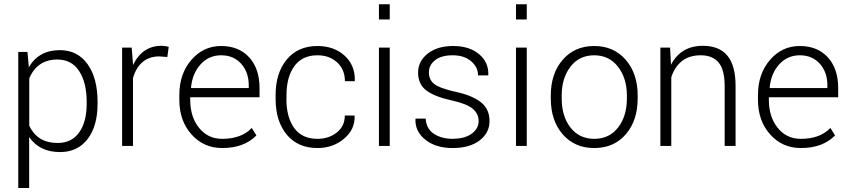

<svg xmlns="http://www.w3.org/2000/svg" viewBox="-20 -706 4111 929"><path d="M452.1 -212.9V-203.6Q452.1 -96.2 403.8 -33.2Q355.5 29.8 270.5 29.8Q170.9 29.8 121.1 -43V203.6H68.4V-454.6H112.8L119.6 -380.9Q168 -463.4 269.5 -463.4Q355 -463.4 403.6 -395.8Q452.1 -328.1 452.1 -212.9ZM399.4 -204.1V-212.9Q399.4 -306.6 362.8 -362.3Q326.2 -418 257.8 -418Q160.2 -418 121.6 -326.7V-98.1Q160.6 -14.2 258.8 -14.2Q326.7 -14.2 363 -65.2Q399.4 -116.2 399.4 -204.1Z M623.5 0H570.8V-475.6H617.2L623.5 -396.5V-391.1Q668.5 -484.4 761.7 -484.4Q779.8 -484.4 796.4 -479.5L789.6 -430.2L750.5 -433.1Q702.1 -433.1 669.9 -405.8Q637.7 -378.4 623.5 -328.1Z M1183.6 -293Q1183.6 -356.4 1147 -397.5Q1110.4 -438.5 1050.3 -438.5Q990.2 -438.5 950.4 -394.5Q910.6 -350.6 904.3 -282.2L905.3 -279.8H1183.6ZM1055.2 10.3Q965.3 10.3 906.5 -55.7Q847.7 -121.6 847.7 -222.7V-247.1Q847.7 -348.6 905.8 -416Q963.9 -483.4 1049.8 -483.4Q1135.7 -483.4 1185.8 -428.5Q1235.8 -373.5 1235.8 -280.3V-235.4H900.4V-222.7Q900.4 -140.6 943.1 -87.4Q985.8 -34.2 1055.2 -34.2Q1147.9 -34.2 1198.2 -86.9L1220.7 -50.8Q1161.1 10.3 1055.2 10.3Z M1366.2 -227.5H1365.7Q1365.7 -138.7 1403.6 -86.4Q1441.4 -34.2 1516.1 -34.2Q1570.8 -34.2 1609.6 -64.9Q1648.4 -95.7 1648.4 -147H1694.8L1695.8 -144.5Q1698.2 -79.6 1644.5 -34.7Q1590.8 10.3 1516.6 10.3Q1420.9 10.3 1367.2 -54.9Q1313.5 -120.1 1313.5 -227.5V-246.1Q1313.5 -352.5 1367.4 -418Q1421.4 -483.4 1516.1 -483.4Q1595.7 -483.4 1647.2 -436.8Q1698.7 -390.1 1696.8 -315.9L1695.8 -313H1648.9Q1648.9 -369.6 1611.3 -404.1Q1573.7 -438.5 1516.1 -438.5Q1442.4 -438.5 1404.3 -386Q1366.2 -333.5 1366.2 -246.1Z M1865.7 -475.6V0H1813.5V-475.6ZM1865.7 -685.5V-611.8H1813.5V-685.5Z M2172.9 -34.2V-34.7Q2229 -34.7 2262.5 -59.3Q2295.9 -84 2295.9 -119.9Q2295.9 -155.8 2267.3 -179.7Q2238.8 -203.6 2169.4 -219.2Q2081.5 -238.3 2042.2 -268.8Q2002.9 -299.3 2002.9 -354.5Q2002.9 -409.7 2049.3 -446.5Q2095.7 -483.4 2173.1 -483.4Q2250.5 -483.4 2297.6 -444.3Q2344.7 -405.3 2342.8 -343.8L2341.8 -341.3H2293Q2293 -381.8 2259 -410.2Q2225.1 -438.5 2170.2 -438.5Q2115.2 -438.5 2085.2 -414.8Q2055.2 -391.1 2055.2 -355.7Q2055.2 -320.3 2081.3 -299.6Q2107.4 -278.8 2187 -261.2Q2266.6 -243.7 2307.6 -210.7Q2348.6 -177.7 2348.6 -120.4Q2348.6 -63 2300.5 -26.4Q2252.4 10.3 2170.4 10.3Q2088.4 10.3 2038.1 -30Q1987.8 -70.3 1990.2 -129.4L1991.2 -132.3H2039.6Q2042.5 -83 2079.3 -58.6Q2116.2 -34.2 2172.9 -34.2Z M2528.8 -475.6V0H2476.6V-475.6ZM2528.8 -685.5V-611.8H2476.6V-685.5Z M2697.8 -243.7V-229.5Q2697.8 -143.6 2740.2 -88.9Q2782.7 -34.2 2855.5 -34.2Q2928.2 -34.2 2970.7 -89.1Q3013.2 -144 3013.2 -229.5V-243.7Q3013.2 -327.6 2970.2 -383.1Q2927.2 -438.5 2855 -438.5Q2782.7 -438.5 2740.2 -383.3Q2697.8 -328.1 2697.8 -243.7ZM2645 -229.5V-243.7Q2645 -350.1 2702.6 -416.7Q2760.3 -483.4 2855 -483.4Q2949.7 -483.4 3007.6 -416.7Q3065.4 -350.1 3065.4 -243.7V-229.5Q3065.4 -123 3008.1 -56.4Q2950.7 10.3 2855.5 10.3Q2760.3 10.3 2702.6 -56.2Q2645 -122.6 2645 -229.5Z M3175.3 -475.6H3222.2L3226.6 -392.6Q3274.4 -484.4 3380.9 -484.4Q3459.5 -484.4 3499.3 -436.8Q3539.1 -389.2 3539.1 -289.6V0H3486.3V-289.1Q3486.3 -368.7 3456.8 -403.6Q3427.2 -438.5 3371.1 -438.5Q3314.9 -438.5 3279.5 -410.4Q3244.1 -382.3 3228 -332V0H3175.3Z M3983.4 -293Q3983.4 -356.4 3946.8 -397.5Q3910.2 -438.5 3850.1 -438.5Q3790 -438.5 3750.2 -394.5Q3710.4 -350.6 3704.1 -282.2L3705.1 -279.8H3983.4ZM3855 10.3Q3765.1 10.3 3706.3 -55.7Q3647.5 -121.6 3647.5 -222.7V-247.1Q3647.5 -348.6 3705.6 -416Q3763.7 -483.4 3849.6 -483.4Q3935.5 -483.4 3985.6 -428.5Q4035.6 -373.5 4035.6 -280.3V-235.4H3700.2V-222.7Q3700.2 -140.6 3742.9 -87.4Q3785.6 -34.2 3855 -34.2Q3947.8 -34.2 3998 -86.9L4020.5 -50.8Q3960.9 10.3 3855 10.3Z"/></svg>

Font: Yantramanav Light
Style: Regular
Weight: 300
Version: Version 1.001;PS 1.0;hotconv 1.0.72;makeotf.lib2.5.5900; ttf